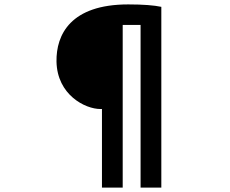

<svg xmlns="http://www.w3.org/2000/svg" viewBox="-20 -794 1040 870"><path d="M435 -300H442V56H536V-681H617V56H711V-763C678 -770 629 -774 561 -774C300 -774 234 -637 236 -515C239 -364 366 -300 435 -300Z"/></svg>

Font: Noto Sans HK
Style: Bold
Weight: 700
Designer: Ryoko NISHIZUKA 西塚涼子 (kana, bopomofo & ideographs); Paul D. Hunt (Latin, Greek & Cyrillic); Sandoll Communications 산돌커뮤니
Foundry: Adobe
Version: Version 2.002;hotconv 1.0.116;makeotfexe 2.5.65601